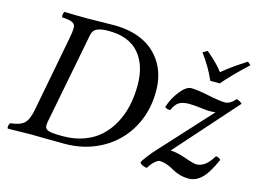

<svg xmlns="http://www.w3.org/2000/svg" viewBox="-91 -807 1311 978"><g transform="rotate(15 565.0 -317.5)"><path d="M293.9 -566.9 199.2 -80.1Q198.2 -74.2 198.2 -64Q198.2 -45.9 217.3 -39.6Q236.3 -33.2 293 -33.2Q353.5 -33.2 403.6 -51.5Q453.6 -69.8 488.5 -101.8Q523.4 -133.8 547.6 -178.2Q571.8 -222.7 583 -273.9Q594.2 -325.2 594.2 -382.8Q594.2 -488.8 540.8 -550.3Q487.3 -611.8 379.9 -611.8Q341.8 -611.8 320.6 -602.5Q299.3 -593.3 293.9 -566.9ZM254.9 -645H255.9Q278.8 -645 328.4 -646Q377.9 -647 400.9 -647Q485.4 -647 550.5 -616.9Q615.7 -586.9 654.3 -524.9Q692.9 -462.9 692.9 -377Q692.9 -268.1 643.8 -181.6Q594.7 -95.2 507.3 -46.6Q419.9 2 310.1 2Q259.3 2 203.4 1Q147.5 0 134.8 0Q98.1 0 12.2 2Q8.8 -3.9 10.5 -12.2Q12.2 -20.5 17.1 -27.8Q67.9 -32.7 89.1 -52.5Q110.4 -72.3 120.1 -122.1L196.8 -522Q204.1 -556.6 204.1 -582Q204.1 -599.6 187.7 -607.7Q171.4 -615.7 132.8 -617.2Q130.4 -625 132.6 -635Q134.8 -645 137.2 -647Q203.6 -645 254.9 -645ZM710 -6.8Q712.9 -16.1 734.9 -44.7Q756.8 -73.2 774.9 -91.8L1013.2 -352.1Q1002 -350.1 980 -350.1Q967.8 -350.1 932.6 -354.5Q897.5 -358.9 873 -358.9Q838.9 -358.9 819.8 -347.2Q800.8 -335.4 787.1 -303.2Q766.6 -303.2 758.8 -312Q772.9 -358.4 804.4 -398.7Q835.9 -439 862.8 -439Q895 -439 956.5 -426Q1018.1 -413.1 1045.9 -413.1Q1072.3 -413.1 1100.1 -444.8Q1106.9 -444.3 1116.9 -438.5Q1127 -432.6 1129.9 -428.2L842.8 -105Q874.5 -105 923.1 -87.9Q971.7 -70.8 986.8 -70.8Q1008.8 -70.8 1029.5 -85Q1050.3 -99.1 1073.2 -136.2Q1088.9 -136.2 1099.1 -124Q1065.4 -47.9 1034.4 -19Q1003.4 9.8 966.8 9.8Q920.9 9.8 878.9 -14.2Q837.4 -39.1 803.2 -39.1Q794.4 -39.1 778.8 -25.9Q763.2 -12.7 748 12.2Q719.2 8.3 710 -6.8ZM996.1 -500H945.8Q918.9 -563.5 870.1 -629.9L894 -644Q916 -625 926.8 -615.2Q937.5 -605.5 953.4 -588.9Q969.2 -572.3 981.9 -555.2Q1028.3 -594.7 1106 -644L1123 -629.9Q1039.1 -551.8 996.1 -500Z"/></g></svg>

Font: Common Serif News
Style: Italic
Weight: 450
Italic angle: -12°
Designer: Philipp H. Poll, Khaled Hosny
Foundry: Stefan Peev, Context Ltd.
Version: Version 1.026